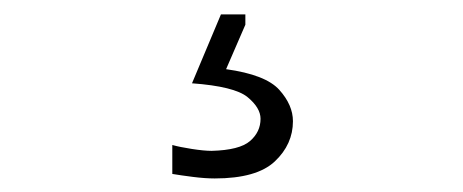

<svg xmlns="http://www.w3.org/2000/svg" viewBox="-20 -35 656 272"><path d="M284.2 217.8Q270.5 217.8 253.2 215.6Q235.8 213.4 224.1 211.4V170.4Q234.4 173.3 251.7 176Q269 178.7 279.8 178.7Q319.3 177.7 334.2 164.8Q349.1 151.9 349.1 133.3Q349.1 117.7 330.6 102.5Q312 87.4 252 83L293 -14.6H327.6V0L300.3 63Q356.4 70.8 375.7 92.3Q395 113.8 395 136.7Q395 169.4 369.4 193.6Q343.8 217.8 284.2 217.8Z"/></svg>

Font: Pinar-DS3-FD Light
Style: Regular
Weight: 300
Designer: Amin Abedi
Version: Version 3.000